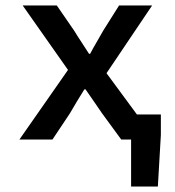

<svg xmlns="http://www.w3.org/2000/svg" viewBox="-20 -511 640 703"><path d="M460 172V0H444V-92H569V-17L558 172ZM51 0 229 -255 63 -491H188L252 -398Q264 -378 278.5 -356.5Q293 -335 306 -314H310Q321 -335 334 -357Q347 -379 358 -399L416 -491H537L370 -243L549 0H424L353 -97Q339 -117 323.5 -140Q308 -163 293 -184H289Q276 -163 262.5 -141Q249 -119 236 -96L172 0Z"/></svg>

Font: Source Code Pro SemiBold
Style: Regular
Weight: 600
Monospace: yes
Designer: Paul D. Hunt, Teo Tuominen
Foundry: Adobe Systems Incorporated
Version: Version 1.018;hotconv 1.0.116;makeotfexe 2.5.65601